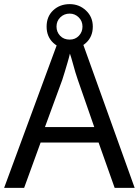

<svg xmlns="http://www.w3.org/2000/svg" viewBox="-20 -911 673 931"><path d="M536 0 458 -220H177L97 0H0L264 -716H376L633 0ZM357 -525Q352 -539 345.5 -560.5Q339 -582 332.5 -606.5Q326 -631 319 -651Q315 -633 308 -609.5Q301 -586 294.5 -564Q288 -542 282 -524L198 -295H437ZM318 -673Q271 -673 238.5 -703Q206 -733 206 -782Q206 -831 238 -861Q270 -891 318 -891Q364 -891 397 -860Q430 -829 430 -782Q430 -733 397 -703Q364 -673 318 -673ZM318 -719Q345 -719 362.5 -737.5Q380 -756 380 -782Q380 -809 361.5 -827Q343 -845 318 -845Q291 -845 272.5 -827Q254 -809 254 -782Q254 -756 271.5 -737.5Q289 -719 318 -719Z"/></svg>

Font: Noto Sans Hebrew Thin
Style: Regular
Weight: 400
Version: Version 3.001